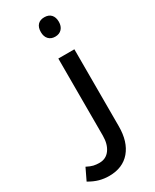

<svg xmlns="http://www.w3.org/2000/svg" viewBox="-284 -796 890 1099"><g transform="rotate(-30 161.5 -246.5)"><path d="M89 240Q56 240 25 231.5Q-6 223 -40 203L-3 126Q22 139 39.5 143Q57 147 78 147Q122 147 147 112.5Q172 78 172 22V-488H278V21Q278 123 228.5 181.5Q179 240 89 240ZM220 -605Q193 -605 177 -622Q161 -639 161 -669Q161 -700 176.5 -716.5Q192 -733 220 -733Q249 -733 264.5 -716Q280 -699 280 -669Q280 -640 264 -622.5Q248 -605 220 -605Z"/></g></svg>

Font: Noto Kufi Arabic Medium
Style: Regular
Weight: 500
Designer: Monotype Design Team, David Williams, Khaled Hosny
Foundry: Google LLC
Version: Version 2.109; ttfautohint (v1.8.4.7-5d5b)